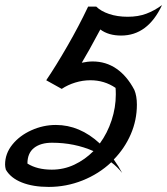

<svg xmlns="http://www.w3.org/2000/svg" viewBox="-20 -726 658 756"><path d="M375 -610Q327 -520 302 -479Q325 -484 345 -484Q397 -484 438.5 -455.5Q480 -427 509 -372Q519 -348 519 -314Q519 -253 495 -197.5Q471 -142 428 -98Q448 -70 461 -45Q441 -70 418 -87Q369 -41 305 -15.5Q241 10 172 10Q110 10 66 -7.5Q22 -25 3 -58Q0 -69 0 -78Q0 -121 28.5 -156.5Q57 -192 103.5 -213Q150 -234 200 -234Q294 -234 373 -161Q403 -202 419.5 -252.5Q436 -303 436 -354Q436 -371 435 -380Q391 -410 336 -410Q306 -410 276.5 -401Q247 -392 223 -376L162 -410Q200 -466 245.5 -545Q291 -624 327 -700H359Q377 -682 409.5 -671Q442 -660 483 -660Q524 -660 556 -672Q588 -684 618 -706Q562 -586 457 -586Q407 -586 375 -610ZM348 -131Q273 -164 185 -164Q140 -164 114 -143.5Q88 -123 88 -82Q126 -58 184 -58Q231 -58 272.5 -77.5Q314 -97 348 -131Z"/></svg>

Font: Srisakdi
Style: Bold
Weight: 700
Designer: Cadson Demak Co.,Ltd.
Foundry: Cadson Demak Co.,Ltd.
Version: Version 1.000